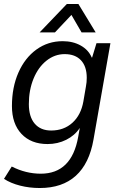

<svg xmlns="http://www.w3.org/2000/svg" viewBox="-31 -717 592 965"><path d="M524 -500 439 -16Q418 105 350 166.5Q282 228 169 228Q117 228 70 216Q23 204 -11 182L28 120Q99 156 174 156Q329 156 362 -29L370 -74Q345 -36 302 -14.5Q259 7 208 7Q125 7 77 -44Q29 -95 29 -184Q29 -278 61.5 -352Q94 -426 152 -468Q210 -510 284 -510Q336 -510 375 -488Q414 -466 430 -428H432L454 -500ZM405 -326Q405 -383 376 -414Q347 -445 294 -445Q244 -445 202.5 -412Q161 -379 137.5 -321.5Q114 -264 114 -194Q114 -130 143.5 -95.5Q173 -61 226 -61Q290 -61 333 -100Q376 -139 388 -207L401 -283Q405 -303 405 -326ZM305 -697H363L450 -554H379L328 -642L245 -554H168Z"/></svg>

Font: Sarabun
Style: Italic
Weight: 400
Italic angle: -10°
Designer: Suppakit Chalermlarp | Katatrad Co.,Ltd.
Foundry: Cadson Demak Co.,Ltd.
Version: Version 1.000; ttfautohint (v1.6)